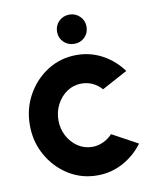

<svg xmlns="http://www.w3.org/2000/svg" viewBox="-80 -753 671 828"><g transform="rotate(-10 255.0 -339.0)"><path d="M368 -152 480 -91Q445.5 -44 393.5 -15.5Q341.5 13 280 13Q211 13 154.2 -22.5Q97.5 -58 63.8 -117.8Q30 -177.5 30 -250Q30 -323 63.8 -383Q97.5 -443 154.2 -478.5Q211 -514 280 -514Q341.5 -514 393.5 -485.5Q445.5 -457 480 -409L368 -348.5Q331.5 -389 280 -389Q244.5 -389 216.2 -369.8Q188 -350.5 171.5 -318.8Q155 -287 155 -250Q155 -213 171.5 -181.5Q188 -150 216.5 -131Q245 -112 280 -112Q305 -112 328 -122.8Q351 -133.5 368 -152ZM280.5 -563Q253 -563 234.2 -581.2Q215.5 -599.5 215.5 -627Q215.5 -654 234.2 -672.5Q253 -691 280.5 -691Q307 -691 325.8 -672.5Q344.5 -654 344.5 -627Q344.5 -599.5 326 -581.2Q307.5 -563 280.5 -563Z"/></g></svg>

Font: Urbanist
Style: Bold
Weight: 700
Designer: Corey Hu
Foundry: Corey Hu
Version: Version 1.330; ttfautohint (v1.8.4.7-5d5b)